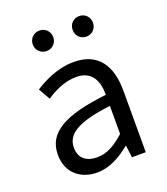

<svg xmlns="http://www.w3.org/2000/svg" viewBox="-142 -866 848 977"><g transform="rotate(-20 282.0 -377.0)"><path d="M217 13C284 13 345 -22 397 -65H400L408 0H483V-334C483 -468 427 -557 295 -557C208 -557 131 -518 81 -486L117 -423C160 -452 217 -481 280 -481C369 -481 392 -414 392 -344C161 -318 58 -259 58 -141C58 -43 126 13 217 13ZM243 -60C189 -60 147 -85 147 -147C147 -217 209 -262 392 -284V-132C339 -85 296 -60 243 -60ZM186 -656C217 -656 241 -681 241 -711C241 -743 217 -767 186 -767C154 -767 130 -743 130 -711C130 -681 154 -656 186 -656ZM401 -656C433 -656 456 -681 456 -711C456 -743 433 -767 401 -767C369 -767 346 -743 346 -711C346 -681 369 -656 401 -656Z"/></g></svg>

Font: Noto Sans Japanese Regular
Style: Regular
Weight: 400
Designer: Ryoko NISHIZUKA (kana & ideographs); Paul D. Hunt (Latin, Greek & Cyrillic); Wenlong ZHANG (bopomofo); Sandoll Communica
Foundry: Adobe Systems Incorporated
Version: Version 1.000;PS 1;hotconv 1.0.78;makeotf.lib2.5.61930